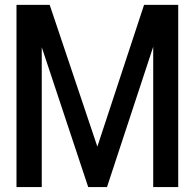

<svg xmlns="http://www.w3.org/2000/svg" viewBox="-20 -759 790 779"><path d="M46.9 -739.3H181.6L375 -164.1L564.5 -739.3H703.1V0H601.6V-569.3L414.1 0H337.9L149.4 -567.4V0H46.9Z"/></svg>

Font: RobotoJAA
Style: Medium
Weight: 500
Version: Version 2.05; 2016-11-05